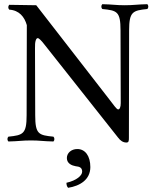

<svg xmlns="http://www.w3.org/2000/svg" viewBox="-20 -670 737 916"><path d="M555 -525 556 -178C556 -159 551 -148 544 -148C536 -148 525 -166 496 -203L153 -645L24 -647C18 -641 18 -630 24 -624C72 -621 97 -589 108 -550L107 -120C107 -31 90 -25 20 -18C14 -12 14 -1 20 5C69 4 85 0 128 0C169 0 185 4 235 5C241 -1 241 -12 235 -18C165 -25 148 -29 148 -120L147 -439C146 -473 152 -488 160 -488C166 -488 177 -477 194 -455L543 -14C554 1 567 10 583 10C595 10 595 1 595 -15C595 -17 595 -19 595 -21L596 -525C596 -614 613 -620 683 -627C689 -633 689 -644 683 -650C634 -649 617 -645 575 -645C533 -645 518 -649 468 -650C462 -644 462 -633 468 -627C538 -620 555 -616 555 -525ZM349 41C320 41 299 60 299 84C299 111 324 120 341 123C359 125 372 129 372 149C372 167 346 191 297 202C297 211 299 220 305 226C362 217 411 187 411 127C411 75 387 41 349 41Z"/></svg>

Font: Libertinus Serif Display
Style: Regular
Weight: 400
Designer: Philipp H. Poll, Khaled Hosny
Foundry: Caleb Maclennan
Version: Version 7.050;RELEASE